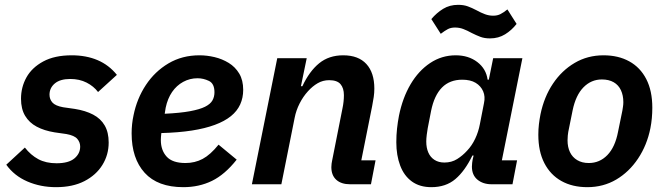

<svg xmlns="http://www.w3.org/2000/svg" viewBox="-20 -763 2757 795"><path d="M212 12Q148 12 93.5 -11.5Q39 -35 6 -81L83 -152Q107 -121 138.5 -104Q170 -87 214 -87Q264 -87 288 -107Q312 -127 312 -156Q312 -174 300 -188Q288 -202 255 -208L206 -215Q163 -222 132 -238.5Q101 -255 84 -283.5Q67 -312 67 -354Q67 -402 89.5 -442.5Q112 -483 159 -508.5Q206 -534 277 -534Q337 -534 384 -514Q431 -494 464 -453L386 -382Q368 -406 338.5 -421Q309 -436 271 -436Q229 -436 207 -417.5Q185 -399 185 -371Q185 -352 197 -338.5Q209 -325 241 -319L290 -312Q334 -305 365.5 -288.5Q397 -272 413.5 -243.5Q430 -215 430 -173Q430 -122 404 -80Q378 -38 329.5 -13Q281 12 212 12Z M739 12Q633 12 579 -47.5Q525 -107 525 -211Q525 -230 527 -249Q529 -268 533 -286Q547 -355 584 -411Q621 -467 677.5 -500.5Q734 -534 806 -534Q837 -534 868.5 -526.5Q900 -519 927 -502.5Q954 -486 970.5 -458.5Q987 -431 987 -391Q987 -358 974.5 -330.5Q962 -303 936 -282Q910 -261 869.5 -246Q829 -231 774.5 -222.5Q720 -214 648 -212Q647 -203 646.5 -195.5Q646 -188 646 -183Q646 -141 670 -114.5Q694 -88 748 -88Q787 -88 819 -105Q851 -122 885 -164L960 -102Q911 -40 857.5 -14Q804 12 739 12ZM798 -439Q766 -439 738.5 -424Q711 -409 692.5 -382Q674 -355 666 -317L662 -292Q726 -295 766.5 -302.5Q807 -310 829 -321Q851 -332 859.5 -347Q868 -362 868 -381Q868 -417 845 -428Q822 -439 798 -439Z M1145 0H1023L1128 -522H1250L1226 -406H1232Q1261 -468 1301.5 -501Q1342 -534 1401 -534Q1464 -534 1497 -498Q1530 -462 1530 -396Q1530 -379 1527.5 -361.5Q1525 -344 1521 -324L1476 -99H1535L1516 0H1430Q1393 0 1372.5 -18.5Q1352 -37 1352 -71Q1352 -79 1353 -85.5Q1354 -92 1355 -97L1398 -314Q1401 -328 1402.5 -342Q1404 -356 1404 -369Q1404 -398 1390 -414.5Q1376 -431 1343 -431Q1317 -431 1295.5 -418.5Q1274 -406 1255 -385Q1235 -363 1220.5 -334.5Q1206 -306 1200 -275Z M2102 0H2016Q1980 0 1957 -19Q1934 -38 1934 -73Q1934 -80 1935 -88.5Q1936 -97 1937 -102L1941 -119H1936Q1905 -55 1865.5 -21.5Q1826 12 1766 12Q1718 12 1685.5 -11.5Q1653 -35 1637 -77.5Q1621 -120 1621 -174Q1621 -204 1624 -231Q1627 -258 1632 -284Q1647 -358 1680 -414Q1713 -470 1761 -502Q1809 -534 1867 -534Q1920 -534 1956.5 -506Q1993 -478 1999 -433H2004L2022 -522H2143L2058 -99H2121ZM1820 -90Q1850 -90 1873 -104.5Q1896 -119 1914 -139Q1934 -160 1947.5 -188.5Q1961 -217 1967 -249L1984 -336Q1990 -363 1980.5 -385Q1971 -407 1949.5 -420Q1928 -433 1894 -433Q1842 -433 1810 -400.5Q1778 -368 1765 -304L1751 -232Q1749 -221 1747 -205Q1745 -189 1745 -177Q1745 -151 1753.5 -131.5Q1762 -112 1779 -101Q1796 -90 1820 -90ZM2009 -604Q1986 -604 1969 -610.5Q1952 -617 1934 -626Q1914 -637 1898 -643Q1882 -649 1864 -649Q1847 -649 1834.5 -642.5Q1822 -636 1805 -623L1766 -684Q1788 -710 1815 -726.5Q1842 -743 1877 -743Q1900 -743 1917.5 -736.5Q1935 -730 1952 -721Q1972 -710 1988.5 -704Q2005 -698 2022 -698Q2039 -698 2052 -704.5Q2065 -711 2081 -724L2119 -664Q2099 -638 2071.5 -621Q2044 -604 2009 -604Z M2412 12Q2350 12 2304.5 -13.5Q2259 -39 2234 -87.5Q2209 -136 2209 -205Q2209 -228 2211.5 -249Q2214 -270 2218 -290Q2233 -362 2269.5 -416.5Q2306 -471 2359.5 -502.5Q2413 -534 2479 -534Q2540 -534 2585.5 -509Q2631 -484 2656 -435.5Q2681 -387 2681 -317Q2681 -295 2679 -273.5Q2677 -252 2673 -232Q2659 -162 2622 -106.5Q2585 -51 2531.5 -19.5Q2478 12 2412 12ZM2418 -88Q2463 -88 2495 -121Q2527 -154 2539 -217L2557 -305Q2558 -312 2559.5 -321Q2561 -330 2561 -340Q2561 -368 2551 -389.5Q2541 -411 2521 -422.5Q2501 -434 2472 -434Q2428 -434 2396 -401.5Q2364 -369 2351 -306L2333 -217Q2332 -211 2331 -202Q2330 -193 2330 -182Q2330 -154 2340 -133Q2350 -112 2370 -100Q2390 -88 2418 -88Z"/></svg>

Font: IBM Plex Sans SemiBold
Style: Italic
Weight: 600
Italic angle: -11.31°
Designer: Mike Abbink, Paul van der Laan, Pieter van Rosmalen
Foundry: Bold Monday
Version: Version 3.201